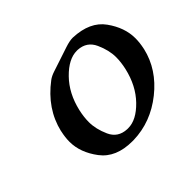

<svg xmlns="http://www.w3.org/2000/svg" viewBox="-118 -642 829 829"><g transform="rotate(-45 296.5 -227.5)"><path d="M586.4 -224.1Q563 -123 473.9 -52Q384.8 19 277.3 22H269.5Q169.9 22 122.8 -40.5Q75.7 -103 75.7 -168.5Q75.7 -195.8 82.5 -225.6V-227.1Q108.4 -337.4 209 -413.1Q222.7 -423.3 243.9 -430.2Q265.1 -437 296.4 -447.5Q327.6 -458 356 -467.3Q384.3 -476.6 402.3 -476.6H404.3Q504.4 -472.7 548.8 -410.6Q593.3 -348.6 593.3 -283.7Q593.3 -256.8 586.9 -227.1ZM376 -424.3Q325.7 -424.3 273.7 -371.1Q221.7 -317.9 202.6 -234.9Q194.8 -200.2 194.8 -169.4Q194.8 -127 215.8 -80.1Q236.8 -33.2 290.5 -30.8H296.9Q346.7 -30.8 398.2 -83.7Q449.7 -136.7 468.8 -219.7Q476.6 -254.4 476.6 -284.7Q476.6 -327.1 455.3 -374.3Q434.1 -421.4 381.3 -424.3Z"/></g></svg>

Font: Caudex
Style: Bold
Weight: 700
Italic angle: -13°
Version: Version 1.04